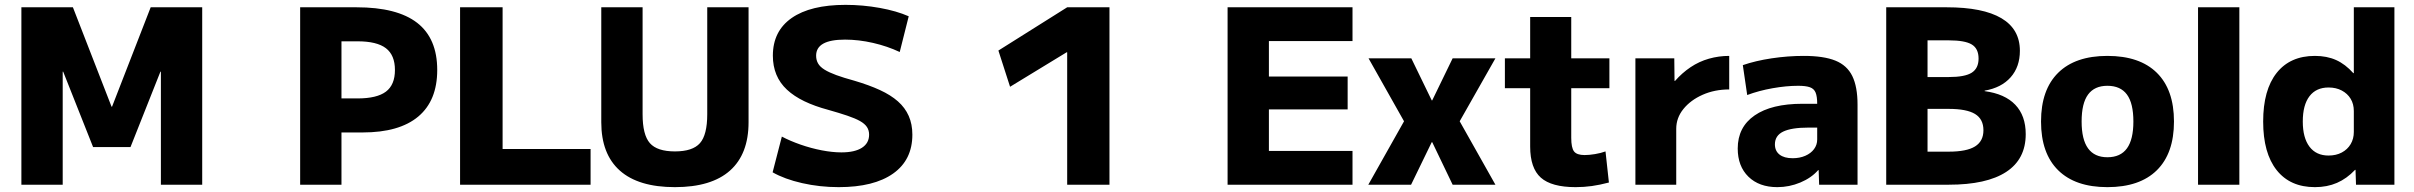

<svg xmlns="http://www.w3.org/2000/svg" viewBox="-20 -760 9934 790"><path d="M68 0V-730H280L439 -321H441L600 -730H812V0H642V-465H640L517 -155H363L240 -465H238V0Z M1215 0V-730H1447Q1614 -730 1696.5 -666Q1779 -602 1779 -472Q1779 -346 1701 -280.5Q1623 -215 1472 -215H1300V-355H1451Q1531 -355 1568 -383Q1605 -411 1605 -472Q1605 -533 1568 -561.5Q1531 -590 1451 -590H1385V0Z M1873 0V-730H2048V-147H2410V0Z M2757 10Q2607 10 2530.5 -58Q2454 -126 2454 -257V-730H2624V-290Q2624 -205 2654 -171Q2684 -137 2757 -137Q2830 -137 2860 -171Q2890 -205 2890 -290V-730H3060V-257Q3060 -126 2983.5 -58Q2907 10 2757 10Z M3431 10Q3353 10 3280.5 -6.5Q3208 -23 3159 -51L3197 -198Q3231 -180 3274 -165Q3317 -150 3361 -141.5Q3405 -133 3442 -133Q3497 -133 3526.5 -152Q3556 -171 3556 -206Q3556 -224 3547 -237.5Q3538 -251 3518.5 -262Q3499 -273 3466.5 -284Q3434 -295 3388 -308Q3332 -323 3289.5 -343.5Q3247 -364 3218 -391Q3189 -418 3174.5 -453Q3160 -488 3160 -531Q3160 -632 3237.5 -686Q3315 -740 3459 -740Q3530 -740 3599.5 -727.5Q3669 -715 3719 -693L3682 -546Q3631 -570 3572 -583.5Q3513 -597 3457 -597Q3397 -597 3367.5 -580.5Q3338 -564 3338 -531Q3338 -513 3346 -499Q3354 -485 3372.5 -473.5Q3391 -462 3421 -451Q3451 -440 3495 -428Q3556 -410 3600.5 -389.5Q3645 -369 3674.5 -343Q3704 -317 3719 -283Q3734 -249 3734 -206Q3734 -102 3655 -46Q3576 10 3431 10Z M4371 0V-545H4369L4136 -403L4088 -552L4371 -730H4545V0Z M5031 0V-730H5545V-591H5201V-445H5525V-310H5201V-139H5545V0Z M5610 0 5757 -261 5611 -520H5787L5871 -347H5873L5957 -520H6133L5986 -261L6133 0H5957L5873 -175H5871L5786 0Z M6463 10Q6364 10 6320 -29Q6276 -68 6276 -157V-397H6172V-520H6276V-690H6445V-520H6602V-397H6445V-193Q6445 -152 6456.5 -137Q6468 -122 6500 -122Q6519 -122 6543 -126Q6567 -130 6586 -137L6600 -9Q6562 1 6529.5 5.5Q6497 10 6463 10Z M6709 0V-520H6869L6870 -427H6872Q6901 -460 6936 -483.5Q6971 -507 7011.5 -518.5Q7052 -530 7095 -530V-392Q7035 -392 6985.5 -370Q6936 -348 6906.5 -311.5Q6877 -275 6877 -230V0Z M7293 10Q7218 10 7174 -33Q7130 -76 7130 -149Q7130 -237 7199.5 -285Q7269 -333 7396 -333H7457Q7457 -363 7450.5 -379Q7444 -395 7427 -401Q7410 -407 7379 -407Q7330 -407 7273.5 -397Q7217 -387 7169 -369L7151 -492Q7203 -510 7269.5 -520Q7336 -530 7402 -530Q7484 -530 7532 -510.5Q7580 -491 7601.5 -447Q7623 -403 7623 -329V0H7465L7463 -60H7461Q7433 -28 7387.5 -9Q7342 10 7293 10ZM7356 -109Q7385 -109 7408 -119Q7431 -129 7444 -146.5Q7457 -164 7457 -186V-235H7421Q7351 -235 7317 -218.5Q7283 -202 7283 -166Q7283 -139 7302 -124Q7321 -109 7356 -109Z M7741 0V-730H7990Q8139 -730 8215 -685Q8291 -640 8291 -551Q8291 -485 8253 -442Q8215 -399 8146 -387V-385Q8229 -374 8272 -329Q8315 -284 8315 -208Q8315 -105 8234.5 -52.5Q8154 0 7998 0ZM7998 -136Q8072 -136 8106.5 -157.5Q8141 -179 8141 -224Q8141 -270 8106.5 -291Q8072 -312 7998 -312H7826V-443H7998Q8065 -443 8093 -461Q8121 -479 8121 -519Q8121 -560 8093 -577Q8065 -594 7998 -594H7911V-136Z M8651 10Q8519 10 8448.5 -59.5Q8378 -129 8378 -260Q8378 -391 8448.5 -460.5Q8519 -530 8651 -530Q8784 -530 8854.5 -460.5Q8925 -391 8925 -260Q8925 -129 8854.5 -59.5Q8784 10 8651 10ZM8651 -113Q8705 -113 8731.5 -149.5Q8758 -186 8758 -260Q8758 -335 8731.5 -371Q8705 -407 8651 -407Q8598 -407 8571.5 -371Q8545 -335 8545 -260Q8545 -186 8571.5 -149.5Q8598 -113 8651 -113Z M9024 0V-730H9194V0Z M9505 10Q9403 10 9347.5 -60Q9292 -130 9292 -260Q9292 -390 9347.5 -460Q9403 -530 9505 -530Q9554 -530 9592 -513Q9630 -496 9663 -459H9665V-730H9832V0H9674L9672 -61H9670Q9636 -25 9595.5 -7.5Q9555 10 9505 10ZM9561 -120Q9592 -120 9615.5 -132.5Q9639 -145 9652 -167Q9665 -189 9665 -217V-303Q9665 -332 9652 -353.5Q9639 -375 9615.5 -387.5Q9592 -400 9561 -400Q9510 -400 9482.5 -364Q9455 -328 9455 -260Q9455 -193 9482.5 -156.5Q9510 -120 9561 -120Z"/></svg>

Font: M PLUS 1 ExtraBold
Style: Regular
Weight: 800
Designer: Coji Morishita
Foundry: UNDERFOREST DESIGN
Version: Version 1.001